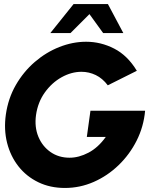

<svg xmlns="http://www.w3.org/2000/svg" viewBox="-20 -919 788 952"><path d="M302 13Q228.5 13 169.8 -15.5Q111 -44 71.5 -94.2Q32 -144.5 15.2 -210.5Q-1.5 -276.5 9 -351Q20.5 -431.5 58.5 -497.5Q96.5 -563.5 152.5 -611.8Q208.5 -660 274.5 -686Q340.5 -712 407 -712Q480 -712 546.2 -678Q612.5 -644 658.5 -568L514.5 -496Q488.5 -530.5 454.8 -546.8Q421 -563 384 -563Q334 -563 285.5 -536Q237 -509 202.2 -460.5Q167.5 -412 158.5 -348Q150.5 -289 170.2 -241.2Q190 -193.5 230.5 -165.2Q271 -137 325 -137Q371 -137 418.8 -162Q466.5 -187 504.5 -240H410.5L428.5 -370H699.5Q692.5 -291.5 657.8 -222.2Q623 -153 568 -100Q513 -47 444.8 -17Q376.5 13 302 13ZM515 -899 591.5 -755H491.5L423.5 -849L329.5 -755H229.5L345 -899Z"/></svg>

Font: Urbanist Black
Style: Italic
Weight: 900
Italic angle: -8°
Designer: Corey Hu
Foundry: Corey Hu
Version: Version 1.330; ttfautohint (v1.8.4.7-5d5b)